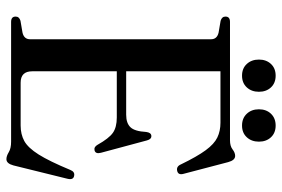

<svg xmlns="http://www.w3.org/2000/svg" viewBox="-164 -722 901 614"><g transform="rotate(90 287.0 -415.5)"><path d="M33.5 -685.5Q33.5 -700 50.5 -700H429Q447.5 -700 458.2 -708.2Q469 -716.5 479 -716.5Q493 -716.5 499 -694L536.5 -551Q541 -534 526.5 -531Q512.5 -528 506 -543.5Q481 -595 461 -622.2Q441 -649.5 420.2 -659.5Q399.5 -669.5 373 -669.5H208.5V-368H347.5Q374.5 -368 387.5 -381.8Q400.5 -395.5 402.5 -432Q404.5 -447.5 414.5 -448.5Q425.5 -449.5 429.5 -434.5L469 -287.5Q473.5 -270.5 462 -267Q450.5 -264 443.5 -276.5Q423 -313 405.2 -325.5Q387.5 -338 356 -338H208.5V-67.5Q208.5 -30.5 245 -30.5H382Q410 -30.5 431.5 -42.2Q453 -54 474.5 -88Q496 -122 524 -189.5Q530 -204.5 543 -201.5Q557 -199 552 -179.5L509.5 -7.5Q503.5 15 489.5 15Q479.5 15 467.2 7.5Q455 0 433.5 0H50.5Q33.5 0 33.5 -14.5Q33.5 -26 47 -30L85 -36.5Q106 -41.5 106 -60.5V-639.5Q106 -658.5 85 -663.5L47 -670Q33.5 -674 33.5 -685.5ZM222.5 -738.5Q199 -738.5 185 -753.8Q171 -769 171 -792.5Q171 -816 185 -831Q199 -846 222.5 -846Q246 -846 260 -831Q274 -816 274 -792.5Q274 -769 260 -753.8Q246 -738.5 222.5 -738.5ZM382 -738.5Q358.5 -738.5 344.2 -753.8Q330 -769 330 -792.5Q330 -816 344.2 -831Q358.5 -846 382 -846Q405.5 -846 419.5 -831Q433.5 -816 433.5 -792.5Q433.5 -769 419.5 -753.8Q405.5 -738.5 382 -738.5Z"/></g></svg>

Font: Fraunces 144pt S050
Style: Regular
Weight: 400
Version: Version 1.000; ttfautohint (v1.8.3)